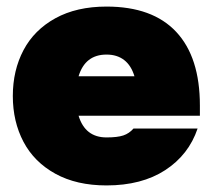

<svg xmlns="http://www.w3.org/2000/svg" viewBox="-20 -552 648 584"><path d="M19 -260Q19 -338 51.5 -399.5Q84 -461 148.5 -496.5Q213 -532 304 -532Q444 -532 516 -455Q588 -378 588 -231V-200H219Q239 -134 304 -134Q337 -134 355 -140Q373 -146 386 -161H581Q554 -81 482.5 -34.5Q411 12 304 12Q213 12 148.5 -23.5Q84 -59 51.5 -120.5Q19 -182 19 -260ZM389 -320Q379 -353 357.5 -369.5Q336 -386 304 -386Q239 -386 219 -320Z"/></svg>

Font: Aspekta 1000
Style: Regular
Weight: 1000
Designer: Ivo Dolenc
Version: Version 2.000